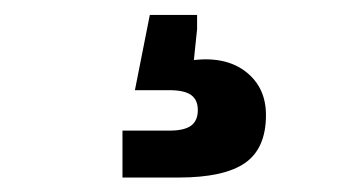

<svg xmlns="http://www.w3.org/2000/svg" viewBox="-20 -40 484 264"><path d="M148.4 204.1V139.6H212.9Q233.4 139.6 242.7 132.8Q252 126 252 111.3Q252 97.2 242.7 90.6Q233.4 84 212.9 84H165.5L186 -19.5H251V0L246.6 42.5Q291.5 37.6 318.6 59.1Q345.7 80.6 345.7 118.2Q345.7 164.1 316.9 184.1Q288.1 204.1 225.6 204.1Z"/></svg>

Font: Inter 17pt Black
Style: Regular
Weight: 900
Version: Version 4.001;git-66647c0bb